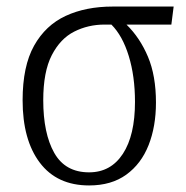

<svg xmlns="http://www.w3.org/2000/svg" viewBox="-20 -556 568 586"><path d="M252 10Q154 10 101.5 -59.5Q49 -129 49 -250Q49 -354 84 -416.5Q119 -479 180.5 -507.5Q242 -536 324 -536H510L503 -481H366Q407 -441 431.5 -383Q456 -325 456 -243Q456 -170 433.5 -113Q411 -56 365.5 -23Q320 10 252 10ZM252 -30Q318 -30 355 -86.5Q392 -143 392 -245Q392 -323 373 -385Q354 -447 320 -481H299Q249 -481 206.5 -459.5Q164 -438 138 -387.5Q112 -337 112 -250Q112 -149 145.5 -89.5Q179 -30 252 -30Z"/></svg>

Font: Noto Serif SemiCondensed Light
Style: Regular
Weight: 300
Width: 4
Designer: Monotype Design Team
Foundry: Monotype Imaging Inc.
Version: Version 2.013